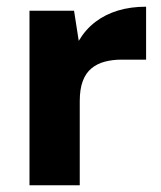

<svg xmlns="http://www.w3.org/2000/svg" viewBox="-20 -553 480 573"><path d="M68 0V-521H201L215 -431Q235 -465 264.5 -487.5Q294 -510 332 -521.5Q370 -533 416 -533V-375H342Q316 -375 293 -369Q270 -363 253 -349Q236 -335 227 -311Q218 -287 218 -251V0Z"/></svg>

Font: DM Sans 10pt Black
Style: Regular
Weight: 900
Version: Version 4.004;gftools[0.9.30]